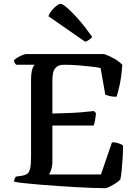

<svg xmlns="http://www.w3.org/2000/svg" viewBox="-20 -988 732 1008"><path d="M530 0Q505 0 466 -1.5Q427 -3 380 -5.5Q333 -8 284.5 -11.5Q236 -15 191 -18.5Q146 -22 110 -26Q74 -30 54 -34Q54 -42 57 -49.5Q60 -57 64 -61L93 -65Q113 -68 123.5 -76Q134 -84 138.5 -105Q143 -126 143 -166V-568Q143 -596 146.5 -613Q150 -630 155 -638.5Q160 -647 162 -648H65Q61 -652 57.5 -658Q54 -664 53 -671Q59 -678 71.5 -685.5Q84 -693 97 -698.5Q110 -704 116 -704H527Q554 -695 580 -680Q606 -665 622 -648Q618 -588 608.5 -544Q599 -500 592 -480Q572 -480 556.5 -483.5Q541 -487 533 -490L508 -631Q489 -635 459 -638.5Q429 -642 392 -645Q355 -648 316 -648Q290 -648 276.5 -636.5Q263 -625 259 -606.5Q255 -588 255 -568V-392Q301 -393 340 -394.5Q379 -396 412.5 -399Q446 -402 473 -405L484 -394Q482 -372 478.5 -354.5Q475 -337 472 -329H255V-140Q255 -116 249 -98Q243 -80 237 -72H510L568 -241Q588 -241 604.5 -235Q621 -229 626 -224Q626 -194 624 -160.5Q622 -127 619 -96.5Q616 -66 612 -46Q604 -37 588 -26.5Q572 -16 556 -8Q540 0 530 0ZM427 -769 234 -903Q239 -917 251 -932Q263 -947 276.5 -957.5Q290 -968 298 -968Q308 -968 333 -946.5Q358 -925 392.5 -886Q427 -847 464 -794Q459 -787 447.5 -779Q436 -771 427 -769Z"/></svg>

Font: Texturina Medium 12pt Medium
Style: Regular
Weight: 500
Version: Version 1.002